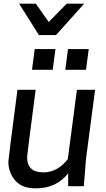

<svg xmlns="http://www.w3.org/2000/svg" viewBox="-20 -1024 585 1056"><path d="M23 0ZM270 -640H156L171 -754H285ZM453 -640H339L354 -754H468ZM176 12Q100 12 63 -32Q26 -76 26 -135Q26 -149 76 -530H176Q129 -170 129 -160Q129 -76 218 -76Q297 -76 353 -149L403 -530H503L453 -150L441 0H355V-71Q291 12 176 12ZM443 -831ZM288 -831H194L85 -1004H177L248 -903L347 -1004H443Z"/></svg>

Font: Tanohe Sans Medium
Style: Italic
Weight: 500
Designer: Village Type and Design LLC & Cristiano Sobral
Foundry: Cooper Hewitt Smithsonian Design Museum
Version: Version 1.00;September 29, 2021;FontCreator 13.0.0.2655 64-b